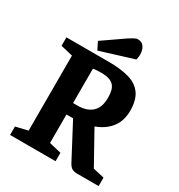

<svg xmlns="http://www.w3.org/2000/svg" viewBox="-196 -974 1027 1104"><g transform="rotate(30 318.0 -422.0)"><path d="M35 0V-56L115 -75V-573L35 -592V-648H317Q397 -648 452 -632Q507 -616 535.5 -576Q564 -536 564 -465Q564 -420 548 -385Q532 -350 502 -325Q472 -300 431 -285L549 -73L623 -56V0H482Q460 0 447 -7Q434 -14 423 -33L301 -264H257V-75L337 -56V0ZM257 -340H287Q348 -340 382 -371Q416 -402 416 -465Q416 -491 411.5 -511Q407 -531 395.5 -544.5Q384 -558 363.5 -565Q343 -572 311 -572Q295 -572 279.5 -571Q264 -570 257 -568ZM227 -671 202 -721 345 -820Q358 -828 372 -836Q386 -844 397 -844Q422 -844 435 -828Q448 -812 451 -788Q454 -764 447 -739Z"/></g></svg>

Font: Faustina VF Beta
Style: Regular
Weight: 400
Designer: Alfonso Garcia
Foundry: Omnibus-Type
Version: Version 1.006